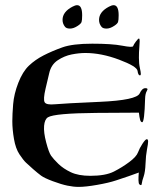

<svg xmlns="http://www.w3.org/2000/svg" viewBox="-20 -711 623 745"><path d="M279.3 -690.9Q298.8 -690.9 298.8 -651.9Q298.8 -632.3 296.4 -625.5Q293.9 -618.7 281.7 -610.8Q265.6 -600.1 251.7 -600.1Q237.8 -600.1 232.4 -606.9Q222.7 -618.7 222.7 -633.8Q222.7 -665 261.2 -685.1Q272 -690.9 279.3 -690.9ZM420.9 -690.9Q440.4 -690.9 440.4 -651.9Q440.4 -632.3 438 -625.5Q435.5 -618.7 423.3 -610.8Q407.2 -600.1 393.3 -600.1Q379.4 -600.1 374 -606.9Q364.3 -618.7 364.3 -633.8Q364.3 -665 402.8 -685.1Q413.6 -690.9 420.9 -690.9ZM543 -327.6Q540.5 -236.8 531.7 -236.8Q526.4 -236.8 523.7 -246.1Q521 -255.4 519 -273.9L354 -272.9Q191.9 -271.5 166 -255.9Q153.3 -248 151.1 -222.7Q148.9 -197.3 159.2 -158.4Q169.4 -119.6 178.2 -106.9Q187 -94.2 206.3 -75.4Q225.6 -56.6 254.9 -42.7Q284.2 -28.8 330.6 -28.8Q389.6 -28.8 422.1 -45.4Q454.6 -62 481.9 -82.5Q509.3 -103 515.4 -119.6Q521.5 -136.2 533 -153.6Q544.4 -170.9 549.6 -170.9Q554.7 -170.9 554.7 -161.6Q554.7 -153.3 550.3 -130.9Q545.9 -108.4 544.7 -76.2Q543.5 -43.9 537.4 -26.1Q531.2 -8.3 530.5 -0.5Q529.8 7.3 526.9 7.3Q524.9 7.3 521.2 4.6Q517.6 2 517.3 -11.7Q517.1 -25.4 518.6 -41.5Q499 -34.2 479 -27.3Q459 -20.5 430.4 -11Q401.9 -1.5 357.2 6.3Q312.5 14.2 285.2 14.2Q265.1 14.2 241.5 9.3Q217.8 4.4 185.1 -7.8Q152.3 -20 139.4 -29.5Q126.5 -39.1 108.6 -54.7Q90.8 -70.3 80.6 -80.1Q70.3 -89.8 55.4 -112.3Q40.5 -134.8 34.2 -171.9Q27.8 -209 27.8 -240.7Q27.8 -267.1 31 -306.6Q34.2 -346.2 51 -389.6Q67.9 -433.1 92.3 -456.3Q116.7 -479.5 149.2 -496.1Q181.6 -512.7 221.7 -527.1Q261.7 -541.5 337.9 -541.5Q414.1 -541.5 454.3 -533.7Q494.6 -525.9 496.6 -532Q498.5 -538.1 507.3 -549.8Q516.1 -561.5 519 -561.5Q522 -561.5 522 -551.5Q522 -541.5 520.5 -525.6Q519 -509.8 519 -486.8Q519 -463.9 522.7 -447.5Q526.4 -431.2 526.4 -424.8Q526.4 -418.5 522.9 -418.5Q516.1 -418.5 513.7 -436Q511.2 -453.6 442.1 -479.5Q373 -505.4 311 -505.4Q287.1 -505.4 258.3 -499.8Q229.5 -494.1 203.9 -477.1Q178.2 -460 170.9 -426.8L156.7 -366.7Q147 -325.2 153.3 -314.2Q159.7 -303.2 193.1 -306.4Q226.6 -309.6 368.2 -315.9Q509.8 -322.3 522 -348.6Q531.2 -368.7 543.9 -368.9Q556.6 -369.1 550 -358.6Q543.5 -348.1 543 -327.6Z"/></svg>

Font: Eadui
Style: Medium
Weight: 500
Designer: Peter S. Baker
Version: Version 1.1